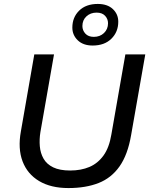

<svg xmlns="http://www.w3.org/2000/svg" viewBox="-20 -944 760 974"><path d="M327 10Q238 10 178.5 -25.5Q119 -61 94.5 -125.5Q70 -190 86 -278L154 -668H254L185 -274Q179 -237 182 -202Q185 -167 201 -139Q217 -111 250 -95Q283 -79 336 -79Q391 -79 433.5 -97Q476 -115 505 -155Q534 -195 545 -262L616 -668H717L645 -258Q628 -159 586.5 -100Q545 -41 480 -15.5Q415 10 327 10ZM450 -713Q402 -713 374.5 -739.5Q347 -766 347 -804Q347 -856 381.5 -890Q416 -924 476 -924Q525 -924 552.5 -898Q580 -872 580 -834Q580 -782 545 -747.5Q510 -713 450 -713ZM456 -757Q487 -757 507.5 -776.5Q528 -796 528 -826Q528 -848 513 -864Q498 -880 470 -880Q439 -880 418.5 -861Q398 -842 398 -812Q398 -790 413 -773.5Q428 -757 456 -757Z"/></svg>

Font: Gantari Medium
Style: Italic
Weight: 500
Italic angle: -10°
Designer: Anugrah Pasau
Foundry: Lafontype
Version: Version 1.000